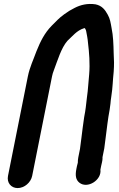

<svg xmlns="http://www.w3.org/2000/svg" viewBox="-20 -748 606 977"><path d="M143.7 147 244.7 -359C246.8 -369.7 249.9 -380 253.9 -390C273.7 -442.1 291.2 -503.5 322.8 -540C348.7 -563.5 370.3 -592.7 406.6 -604C407.9 -604 409.6 -604.3 411.8 -605C414.3 -599.6 417.7 -595.6 418.6 -589C422.1 -569.8 426 -552.7 427.8 -530C433.6 -480.9 438.6 -425.2 433.7 -369C429.3 -328.6 428.5 -293.4 422.3 -252C417.9 -214 416 -190.3 408.3 -152C402.9 -116.5 398.3 -79 394.4 -47C392.4 -37.2 392.6 -28 390.6 -18C389.7 -10 388.5 -0.7 387 10L378.4 53C376.7 61.7 375.9 70.7 376 80C374.3 85.3 372.8 91 371.6 97L368.6 112C362.1 145 365.6 167 383.8 181.5C424.7 214.3 498.2 168.5 491 115L494.6 97C497.5 82.7 501.8 70.4 501.8 56C501.3 55.3 501.2 54.3 501.4 53L510.6 7C517.3 -38.5 520.3 -73.5 526.6 -118L531.7 -154C534.5 -168 536.7 -180.3 538.1 -191L542.1 -221C542.8 -231 544.2 -243.3 546.5 -258C553.8 -303.4 553.7 -339.3 558.5 -383C561.1 -418.2 560.5 -443.8 558.4 -478C557.4 -522.7 556 -566.2 547.8 -605C543.1 -631.5 540.3 -652.3 528.4 -673C514.8 -698.3 498.6 -719.4 465.9 -726C424.8 -732 390 -723.2 360.3 -708C337.2 -695.9 329.3 -691.7 306.3 -675C278.3 -654.7 265.6 -639.2 242 -616C207.1 -579.9 186.2 -539 165 -486C150.3 -444.9 131.1 -406.1 121.7 -359L20.7 147C13.8 181.1 35.8 209 69.8 209C103.8 209 136.8 181.1 143.7 147Z"/></svg>

Font: Smoothie
Style: It
Weight: 400
Foundry: Cannot Into Space Fonts
Version: Version 0.8